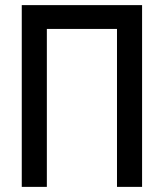

<svg xmlns="http://www.w3.org/2000/svg" viewBox="-20 -730 640 750"><path d="M65 0V-710H535V0H437V-617H163V0Z"/></svg>

Font: Geist Mono Medium
Style: Regular
Weight: 500
Monospace: yes
Designer: Basement.studio, Andrés Briganti, Mateo Zaragoza
Foundry: Basement.studio, Vercel, Andrés Briganti, Guido Ferreyra, Mateo Zaragoza
Version: Version 1.500; ttfautohint (v1.8.4.7-5d5b)